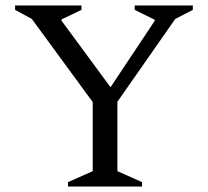

<svg xmlns="http://www.w3.org/2000/svg" viewBox="-20 -680 758 700"><path d="M228 0V-16L318 -56V-308L96 -611L35 -644V-660H277V-644L204 -609V-605L383 -362L544 -604V-608L471 -644V-660H683V-644L619 -611L408 -309V-56L498 -16V0Z"/></svg>

Font: Spectral
Style: Regular
Weight: 400
Designer: Jean-Baptiste Levee
Foundry: Production Type
Version: Version 2.001